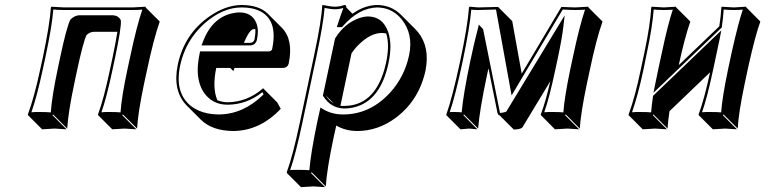

<svg xmlns="http://www.w3.org/2000/svg" viewBox="-20 -459 3080 770"><path d="M568.4 -172.4 557.6 -122.6Q533.2 -6.3 529.8 56.6L473.1 0L470.2 2.9L526.9 59.6Q524.9 59.6 479.5 56.6Q479.5 56.6 430.2 59.6L373.5 2.9L373 0Q396 -61 420.9 -179.2L431.6 -229Q443.4 -285.2 450.7 -331.5H356Q339.4 -330.6 327.1 -318.4Q313.5 -291 288.1 -172.4L277.8 -123.5Q253.9 -10.3 249.5 56.6L192.9 0L190.4 2.9L247.1 59.6Q245.1 59.6 198.7 56.6Q198.7 56.6 148.9 59.6L92.3 2.9L91.8 0Q117.7 -69.8 141.1 -180.2L151.9 -229Q179.7 -361.8 184.1 -429.2L186 -432.1Q188 -432.1 237.3 -429.2H511.2Q511.2 -429.2 564 -432.1V-429.2L620.6 -372.6Q596.2 -303.7 568.4 -172.4ZM502 -231Q527.8 -353.5 550.8 -420.4Q531.7 -418.9 511.2 -418.9H237.3Q212.9 -418.9 193.8 -420.9Q188.5 -353 161.6 -227.1L150.9 -177.7Q128.4 -73.2 106 -8.8Q122.1 -10.3 142.1 -9.8Q166.5 -9.8 183.6 -8.3Q188.5 -73.7 211.4 -182.1L221.7 -231Q247.1 -349.6 261.7 -379.4L262.7 -380.9L263.7 -381.8Q280.3 -397.5 299.3 -397.9H431.6Q453.6 -397 463.4 -379.9L464.4 -377.9L464.8 -376Q466.8 -347.2 441.4 -227.1L430.7 -176.8Q406.7 -64.5 386.7 -8.8Q404.3 -10.3 422.9 -9.8Q446.8 -9.8 463.4 -8.3Q467.3 -69.8 491.2 -181.2Z M1035.2 -105 1091.8 -48.3 1106 -22.5Q1028.3 59.6 929.7 65.9Q922.4 66.4 916 66.4Q831.1 65.9 785.6 21L729 -35.6Q671.4 -94.7 692.9 -199.2Q718.8 -321.8 818.4 -392.1Q884.3 -438.5 949.2 -439Q1019 -438.5 1054.2 -403.8L1110.8 -347.2Q1157.7 -298.8 1137.7 -203.6Q1132.8 -187.5 1115.7 -186.5H920.4Q918.9 -182.6 916 -173.8L903.3 -186.5H847.2Q830.6 -106.9 851.6 -57.1Q871.6 -49.3 892.1 -48.8Q972.2 -49.8 1035.2 -105ZM1003.9 -342.3Q1000 -342.3 997.1 -342.3Q980.5 -340.3 958 -287.1H983.9Q997.6 -288.6 1000.5 -300.8Q1005.4 -324.2 1003.9 -342.3ZM1032.2 -89.4Q968.8 -39.1 892.1 -39.1Q831.1 -39.1 796.9 -88.9Q772.9 -125.5 772.9 -179.7Q773.4 -210.4 780.8 -245.1L782.2 -252.9H1059.6Q1069.3 -254.4 1071.3 -262.2Q1096.7 -381.8 1017.1 -417Q1004.4 -422.4 990.7 -425.3Q971.2 -429.2 949.2 -429.2Q872.6 -429.2 799.3 -364.3Q724.1 -296.4 702.6 -196.8Q679.2 -86.4 746.6 -33.2Q773.4 -12.7 810.1 -4.9Q833.5 0 859.4 0Q957.5 -1.5 1037.1 -80.6ZM788.1 -276.9 793.5 -290.5Q831.5 -392.6 919.9 -407.2Q931.2 -409.2 940.4 -409.2Q989.7 -409.2 1007.3 -368.2Q1014.2 -351.6 1014.2 -331.1Q1013.7 -315.4 1010.3 -298.8Q1004.4 -277.8 983.9 -276.9Z M1182.6 32.2 1239.3 -234.9Q1270 -379.4 1272 -436L1274.4 -439Q1307.6 -432.1 1324.2 -432.1Q1343.3 -432.6 1361.3 -439Q1365.2 -438.5 1367.2 -437Q1369.1 -433.6 1368.7 -429.2L1393.6 -403.8Q1441.9 -438.5 1493.7 -439Q1549.3 -438 1587.9 -399.9L1644.5 -343.3Q1698.7 -289.1 1690.4 -203.1Q1689 -190.4 1687 -178.2Q1661.1 -57.1 1567.4 13.2Q1495.6 66.4 1412.6 66.4Q1364.3 65.9 1328.6 44.4L1318.8 88.4Q1290.5 221.2 1286.6 288.6L1230 231.9L1227.1 234.9L1283.7 291.5Q1283.7 291.5 1238.8 288.6Q1237.3 288.6 1236.3 288.6L1187 291.5L1130.4 234.9L1129.9 231.9Q1153.8 168 1182.6 32.2ZM1528.8 -324.7Q1520 -326.7 1511.2 -326.7Q1466.8 -326.7 1419.9 -281.2Q1402.3 -264.2 1389.6 -244.6L1345.2 -34.7Q1352.1 -33.7 1359.4 -34.2Q1480 -34.2 1522 -182.1Q1525.4 -195.3 1528.3 -208Q1543.5 -278.8 1528.8 -324.7ZM1318.8 -43.9 1285.6 -77.1Q1293.5 -65.9 1301.3 -57.6Q1310.1 -49.3 1318.8 -43.9ZM1192.4 34.2Q1165.5 160.6 1143.6 223.1Q1159.7 221.7 1180.2 222.2Q1204.1 222.2 1220.7 223.6Q1226.1 156.2 1252.4 29.8L1265.1 -27.8L1276.9 -20.5Q1311.5 0 1356 0Q1463.4 0 1543.5 -86.4Q1602.1 -150.4 1620.6 -237.3Q1638.7 -323.2 1589.8 -382.8Q1560.5 -417.5 1519.5 -426.3Q1506.3 -428.7 1493.7 -429.2Q1419.4 -427.7 1354.5 -353.5L1351.6 -350.1H1330.6L1335 -363.3Q1344.7 -393.6 1356.9 -426.8Q1339.8 -421.9 1324.2 -421.9Q1306.6 -421.9 1281.7 -427.2Q1277.3 -366.2 1249 -232.9ZM1323.7 -304.7 1324.7 -306.2Q1363.3 -367.7 1424.3 -387.7Q1440.9 -392.6 1454.6 -393.1Q1515.6 -393.1 1537.1 -329.6Q1545.4 -303.7 1545.9 -272Q1545.4 -241.2 1538.1 -206.1Q1506.3 -56.2 1402.8 -29.3Q1381.8 -23.9 1359.4 -23.9Q1307.6 -25.4 1277.3 -71.8L1274.9 -75.2Z M1933.1 -158.2Q1902.8 -15.1 1897.5 56.6L1840.8 0L1838.4 2.9L1894.5 59.6Q1892.6 59.6 1861.3 56.6Q1861.3 56.6 1826.7 59.6L1770 2.9V0Q1793.9 -66.4 1825.7 -214.8Q1856 -357.4 1860.8 -429.2L1863.8 -432.1Q1865.7 -432.1 1897.9 -429.2L1977.5 -431.2L2034.2 -374.5L2072.3 -163.6L2231.4 -431.2Q2232.9 -431.2 2287.1 -429.2Q2287.1 -429.2 2339.4 -432.1L2339.8 -429.2L2396.5 -372.6Q2371.6 -303.7 2344.2 -172.4L2333.5 -122.6Q2309.1 -6.3 2305.2 56.6L2249 0L2246.1 2.9L2302.7 59.6Q2300.8 59.6 2255.4 56.6Q2255.4 56.6 2205.6 59.6L2149.4 2.9L2148.9 0Q2168.9 -53.7 2187 -133.3L2075.7 50.8Q2069.3 60.1 2040.5 60.5L1983.9 3.9Q1980.5 2.9 1979 2Q1976.6 -1.5 1975.1 -5.9L1939 -185.1Q1936 -172.4 1933.1 -158.2ZM1866.7 -217.3Q1882.8 -293 1896 -342.3L1900.4 -360.4L1917.5 -341.8L1984.9 -7.8Q1984.9 -7.8 1985.4 -5.9Q2002 -7.3 2010.7 -11.7L2244.6 -397.5L2239.3 -352.1Q2233.9 -305.7 2217.3 -227.1L2206.5 -176.8Q2182.6 -64.5 2162.6 -8.8Q2179.2 -10.3 2198.7 -9.8Q2222.7 -9.8 2239.3 -8.3Q2243.7 -69.8 2267.1 -181.2L2277.8 -231Q2303.7 -353.5 2326.2 -420.4Q2307.1 -418.9 2287.1 -418.9Q2267.6 -418.9 2236.8 -420.9L2031.7 -76.2L1969.2 -420.9L1897.9 -418.9Q1881.8 -418.9 1870.1 -420.4Q1863.8 -348.1 1835.4 -212.9Q1806.2 -75.2 1783.7 -9.3Q1794.4 -10.3 1804.7 -9.8Q1819.8 -9.8 1831.5 -8.3Q1837.9 -81.1 1866.7 -217.3Z M2827.6 -168.9 2665 -13.2Q2659.2 23.4 2657.2 56.6L2600.6 0L2598.1 2.9L2654.8 59.6Q2652.8 59.6 2607.4 56.6Q2607.4 56.6 2557.6 59.6L2501 2.9V0Q2526.9 -69.8 2549.8 -180.2L2564.5 -249Q2587.4 -356.9 2591.8 -429.2L2593.8 -432.1Q2595.7 -432.1 2642.1 -429.2Q2642.1 -429.2 2690.4 -432.1L2691.9 -429.2L2748.5 -372.6Q2725.6 -307.1 2702.1 -197.8L2864.7 -353.5Q2871.1 -395 2873 -429.2L2874.5 -432.1Q2876.5 -432.1 2922.9 -429.2Q2922.9 -429.2 2971.7 -432.1L2973.1 -429.2L3029.3 -372.6Q3009.3 -317.9 2981.4 -193.4L2966.3 -122.6Q2941.9 -6.3 2938.5 56.6L2881.8 0L2878.9 2.9L2935.5 59.6Q2933.6 59.6 2888.2 56.6Q2888.2 56.6 2838.9 59.6L2782.2 2.9L2781.7 0Q2804.2 -60.1 2827.6 -168.9ZM2635.3 -252Q2658.2 -360.4 2678.2 -420.4Q2661.6 -418.9 2642.1 -418.9Q2618.2 -418.9 2601.6 -420.9Q2596.2 -349.6 2574.2 -247.1L2560.1 -177.7Q2537.6 -73.2 2514.6 -8.8Q2531.2 -10.3 2550.8 -9.8Q2575.2 -9.8 2591.3 -8.3Q2593.8 -40 2598.6 -71.3L2599.1 -74.7L2872.6 -336.9L2866.7 -305.7Q2862.3 -282.2 2854.5 -248L2839.4 -176.8Q2815.4 -64.5 2795.4 -8.8Q2812 -10.3 2831.5 -9.8Q2855.5 -9.8 2872.1 -8.3Q2876.5 -69.8 2899.9 -181.2L2915 -252Q2941.9 -371.1 2959 -420.4Q2942.4 -418.9 2922.9 -418.9Q2898.9 -418.9 2882.3 -420.9Q2880.4 -389.2 2875 -352.1L2874.5 -348.6L2600.6 -86.9L2606.9 -117.7Q2612.3 -144.5 2620.1 -182.1Z"/></svg>

Font: Linux Biolinum Shadow O
Style: Italic
Weight: 400
Italic angle: -12°
Designer: Philipp H. Poll
Foundry: Philipp H. Poll
Version: Version 0.6.2